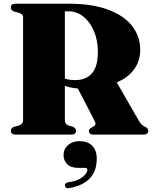

<svg xmlns="http://www.w3.org/2000/svg" viewBox="-20 -720 824 1027"><path d="M730 -452Q730 -394 697 -348.8Q664 -303.5 604.5 -279.5L723 -73.5Q737 -49.5 756.5 -41.5Q773 -34 773 -20Q773 0 747 0H480.5Q455.5 0 455.5 -20Q455.5 -29 467 -36L476 -41Q487 -47 490 -53.8Q493 -60.5 485 -75.5L396.5 -246.5Q375 -248.5 358 -252Q341 -255.5 327 -261V-78Q327 -55.5 348.5 -48L369 -42Q386.5 -34.5 386.5 -20Q386.5 0 361 0H64Q38 0 38 -20Q38 -36 56 -42L79 -48Q103.5 -55.5 103.5 -78V-627.5Q103.5 -645 79 -652L56 -658Q38 -664 38 -680Q38 -700 64 -700H351.5Q471 -700 555.8 -669.2Q640.5 -638.5 685.2 -582.8Q730 -527 730 -452ZM327 -659.5V-299.5Q350 -291.5 383 -291.5Q438.5 -291.5 471 -327Q503.5 -362.5 503.5 -442.5Q503.5 -505 482.2 -554.2Q461 -603.5 425.8 -631.5Q390.5 -659.5 347 -659.5ZM400.5 178Q358.5 178 339.2 158Q320 138 320 110.5Q320 76.5 344.2 55.8Q368.5 35 406 35Q448 35 472.8 59Q497.5 83 497.5 129.5Q497.5 259.5 351 286Q331.5 290.5 328 275Q324 260 342.5 255.5Q395.5 248.5 421.5 227Q447.5 205.5 447.5 188.5Q447.5 178 434.5 178Z"/></svg>

Font: Fraunces 72pt Black
Style: Regular
Weight: 900
Version: Version 1.000;[0bf87f6ff]